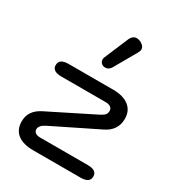

<svg xmlns="http://www.w3.org/2000/svg" viewBox="-187 -903 933 1017"><g transform="rotate(30 279.5 -394.5)"><path d="M42 -103Q42 -170 111 -204L385 -341Q404 -351 411 -360Q418 -369 418 -383Q418 -397 407 -405Q396 -413 377 -413H105Q49 -413 49 -451Q49 -490 105 -490H378Q440 -490 474.5 -463Q509 -436 509 -387Q509 -315 440 -282L166 -147Q130 -129 130 -105Q130 -92 140.5 -84.5Q151 -77 169 -77H461Q517 -77 517 -39Q517 0 461 0H173Q109 0 75.5 -26.5Q42 -53 42 -103ZM249 -601Q249 -608 252 -615L312 -757Q325 -789 351 -789Q361 -789 375 -783Q401 -769 401 -749Q401 -739 394 -727L315 -589Q303 -570 282 -570Q275 -570 267 -573Q249 -582 249 -601Z"/></g></svg>

Font: Kodchasan Medium
Style: Regular
Weight: 500
Designer: Katatrad Aksorn Co.,Ltd.
Foundry: Cadson Demak Co.,Ltd.
Version: Version 1.000; ttfautohint (v1.6)